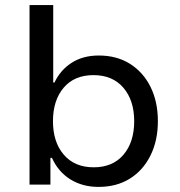

<svg xmlns="http://www.w3.org/2000/svg" viewBox="-20 -725 706 754"><path d="M367 9Q304 9 256.5 -20.5Q209 -50 184 -105H178V0H96V-705H189V-401H194Q217 -450 261.5 -478.5Q306 -507 368 -507Q439 -507 491 -474Q543 -441 571.5 -383Q600 -325 600 -249Q600 -173 571 -114.5Q542 -56 490 -23.5Q438 9 367 9ZM348 -68Q423 -68 465 -117.5Q507 -167 507 -249Q507 -331 464.5 -380.5Q422 -430 347 -430Q272 -430 230 -380.5Q188 -331 188 -249Q188 -167 230.5 -117.5Q273 -68 348 -68Z"/></svg>

Font: Nunito Sans 6pt
Style: Regular
Weight: 400
Version: Version 3.101;gftools[0.9.27]